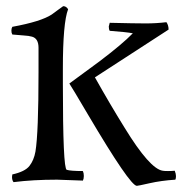

<svg xmlns="http://www.w3.org/2000/svg" viewBox="-20 -583 591 623"><path d="M508 -29Q513 -28 525 -28Q537 -28 547 -29Q551 -19 551 -11.5Q551 -4 549 0Q503 3 465.5 11.5Q428 20 424 20Q402 20 265 -212Q212 -302 205 -312L303 -384Q377 -440 411 -475Q390 -479 336 -483Q333 -488 333 -497L336 -509Q419 -507 453 -507Q487 -507 520 -511Q527 -501 527 -487L288 -332Q338 -243 384 -169Q466 -35 508 -29ZM249 3 165 0Q87 0 24 8Q19 2 19 -9L20 -17Q61 -26 75.5 -44.5Q90 -63 95 -91Q105 -151 105 -349V-428Q105 -458 84 -464Q74 -467 56 -468L20 -471Q17 -476 17 -483.5Q17 -491 20 -496Q113 -513 148 -536Q152 -539 167 -550Q182 -561 185 -563Q195 -563 201 -553Q184 -509 184 -360V-312Q184 -36 196.5 -32Q209 -28 249 -28Q252 -21 252 -12Q252 -3 249 3Z"/></svg>

Font: Rosarivo
Style: Regular
Weight: 400
Designer: Pablo Ugerman
Foundry: Pablo Ugerman
Version: Version 1.003